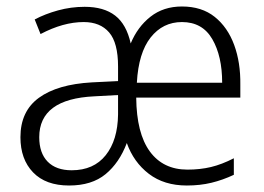

<svg xmlns="http://www.w3.org/2000/svg" viewBox="-20 -562 813 592"><path d="M541 -542Q602 -542 642 -510Q682 -478 702 -423.5Q722 -369 721 -301V-261H400Q401 -151 442 -95Q483 -39 558 -39Q597 -39 630.5 -47Q664 -55 701 -74V-23Q667 -7 632 1.5Q597 10 556 10Q486 10 439 -26Q392 -62 371 -121Q348 -60 305.5 -25Q263 10 193 10Q121 10 82 -30.5Q43 -71 43 -139Q43 -219 100 -260.5Q157 -302 263 -308L344 -312V-357Q344 -430 316.5 -462Q289 -494 238 -494Q175 -494 105 -457L87 -502Q119 -519 159 -530Q199 -541 241 -541Q300 -541 335 -514Q370 -487 383 -428Q404 -479 444 -510.5Q484 -542 541 -542ZM541 -494Q482 -494 444.5 -446.5Q407 -399 402 -307H665Q665 -389 634.5 -441.5Q604 -494 541 -494ZM271 -265Q101 -257 101 -139Q101 -90 127 -63.5Q153 -37 201 -37Q269 -37 306 -83.5Q343 -130 344 -209V-269Z"/></svg>

Font: Noto Sans Arabic UI SmCn Lt
Style: Regular
Weight: 300
Width: 4
Designer: Monotype Design Team, Nadine Chahine and Nizar Qandah
Foundry: Monotype Imaging Inc.
Version: Version 2.010; ttfautohint (v1.8.4.7-5d5b)